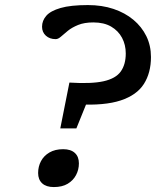

<svg xmlns="http://www.w3.org/2000/svg" viewBox="-20 -729 616 758"><path d="M229.5 -140Q259.5 -140 275.5 -125.2Q291.5 -110.5 291.5 -84Q291.5 -59 280.2 -37.8Q269 -16.5 247.2 -3.5Q225.5 9.5 192.5 9.5Q162.5 9.5 146.5 -5.2Q130.5 -20 130.5 -46Q130.5 -71.5 141.8 -92.8Q153 -114 175.2 -127Q197.5 -140 229.5 -140ZM327 -709Q382.5 -709 428 -693.8Q473.5 -678.5 506.5 -651Q539.5 -623.5 557.8 -586.2Q576 -549 576 -504Q576 -441.5 548 -397.5Q520 -353.5 456.5 -332.5Q393 -311.5 286 -317L339.5 -365.5L281.5 -222H218L254 -403Q340.5 -397.5 388.8 -408.2Q437 -419 456.8 -446.8Q476.5 -474.5 476.5 -518Q476.5 -552 461.8 -579.8Q447 -607.5 418.8 -624Q390.5 -640.5 348.5 -640.5Q313 -640.5 288.5 -630.5Q264 -620.5 248 -607.5Q232 -594.5 220.8 -584.5Q209.5 -574.5 200 -574.5Q176 -574.5 161 -588.2Q146 -602 146 -623.5Q146 -647.5 162.8 -666.8Q179.5 -686 219.2 -697.5Q259 -709 327 -709Z"/></svg>

Font: Newsreader 9pt Medium
Style: Italic
Weight: 500
Italic angle: -17°
Designer: Hugues Gentile
Foundry: Production Type
Version: Version 1.003